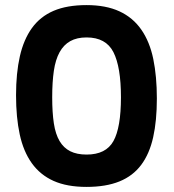

<svg xmlns="http://www.w3.org/2000/svg" viewBox="-20 -722 684 754"><path d="M320 -115Q396 -115 425.5 -168Q455 -221 455 -340Q455 -459 425.5 -517Q396 -575 320 -575Q282 -575 256 -560.5Q230 -546 214 -517Q198 -488 191.5 -444Q185 -400 185 -340Q185 -280 191.5 -237.5Q198 -195 214 -168Q230 -141 256 -128Q282 -115 320 -115ZM320 12Q243 12 190.5 -11.5Q138 -35 105 -81Q72 -127 57.5 -194Q43 -261 43 -348Q43 -435 58 -501Q73 -567 105.5 -612Q138 -657 190.5 -679.5Q243 -702 320 -702Q396 -702 449 -677.5Q502 -653 535 -605.5Q568 -558 582 -490Q596 -422 596 -335Q596 -248 581.5 -183Q567 -118 534.5 -74.5Q502 -31 449 -9.5Q396 12 320 12Z"/></svg>

Font: Panefresco 999wt
Style: Regular
Weight: 900
Version: Version 1.001